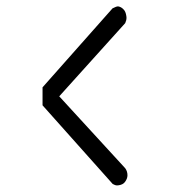

<svg xmlns="http://www.w3.org/2000/svg" viewBox="-20 -623 526 598"><path d="M370 -99Q377 -89.5 377 -77Q377 -66.5 369 -56Q363 -48 350 -46Q349 -46 347.5 -45.8Q346 -45.5 345 -45.5Q338.5 -45.5 331 -50L112.5 -295V-351L330.5 -597Q342.5 -603 346.5 -603H348.5Q357.5 -601.5 364.5 -594Q371.5 -587.5 373.5 -573Q373.5 -572 373.8 -570.2Q374 -568.5 374 -567.5Q374 -560 370 -551L164.5 -323Z"/></svg>

Font: 3270 Nerd Font Mono SemCond
Style: Regular
Weight: 400
Monospace: yes
Version: Version 3.0.1;Nerd Fonts 3.1.1